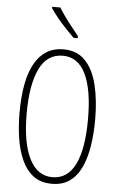

<svg xmlns="http://www.w3.org/2000/svg" viewBox="-62 -991 644 1044"><g transform="rotate(5 259.5 -469.5)"><path d="M466 -358Q466 -285 456 -218.5Q446 -152 423 -100.5Q400 -49 360.5 -19.5Q321 10 261 10Q200 10 160 -20.5Q120 -51 96.5 -103.5Q73 -156 63 -221.5Q53 -287 53 -358Q53 -541 106.5 -632.5Q160 -724 261 -724Q336 -724 381 -676.5Q426 -629 446 -546Q466 -463 466 -358ZM92 -358Q92 -199 135.5 -112.5Q179 -26 261 -26Q344 -26 385.5 -110.5Q427 -195 427 -358Q427 -518 385.5 -603.5Q344 -689 261 -689Q175 -689 133.5 -602.5Q92 -516 92 -358ZM224 -949Q249 -909 277.5 -872Q306 -835 333 -802V-791H310Q291 -810 266.5 -835.5Q242 -861 219 -889Q196 -917 180 -941V-949Z"/></g></svg>

Font: Noto Sans Lao Looped ExtraCondensed ExtraLight
Style: Regular
Weight: 200
Width: 2
Designer: Mark Frömberg, Ben Mitchell
Foundry: The Fontpad Ltd
Version: Version 1.002; ttfautohint (v1.8.4.7-5d5b)